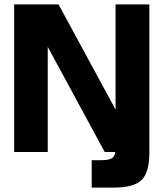

<svg xmlns="http://www.w3.org/2000/svg" viewBox="-20 -688 740 869"><path d="M44 0V-668H245L503 -192V-668H656V3Q656 92 621 126.5Q586 161 496 161H395V37H437Q471 37 485 29Q499 21 502 0H454L196 -476V0Z"/></svg>

Font: Atkinson Hyperlegible Pro
Style: Bold
Weight: 700
Designer: Elliott Scott, Megan Eiswerth, Linus Boman, Theodore Petrosky, Jacob Perez
Foundry: Braille Institute
Version: Version 1.5.1